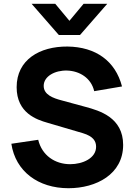

<svg xmlns="http://www.w3.org/2000/svg" viewBox="-20 -980 711 1015"><path d="M272 -960H147L291 -795H403L547 -960H422L347 -870ZM342 15C489 15 631 -59 631 -214C631 -359 506 -395 432 -415L307 -449C261 -461 211 -479 211 -526C211 -577 271 -609 335 -607C400 -605 462 -568 478 -498L625 -523C590 -658 486 -732 337 -734C189 -735 68 -664 68 -519C68 -382 175 -347 231 -331L418 -276C474 -259 488 -233 488 -204C488 -144 418 -112 351 -112C271 -112 202 -158 182 -241L40 -220C62 -74 182 15 342 15Z"/></svg>

Font: Manrope ExtraBold
Style: Regular
Weight: 800
Designer: Mikhail Sharanda
Foundry: Mikhail Sharanda
Version: Version 4.505